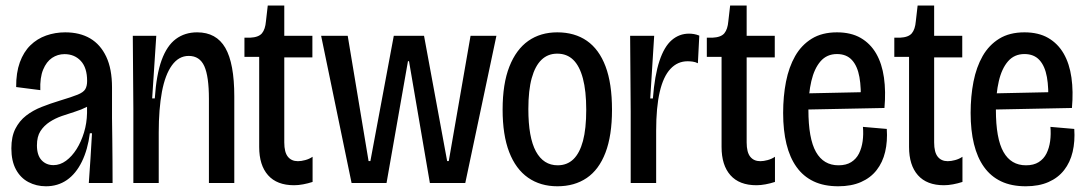

<svg xmlns="http://www.w3.org/2000/svg" viewBox="-20 -649 3852 681"><path d="M143 11.7Q109 11.7 80.8 -3.2Q52.7 -18 36.5 -48Q20.3 -78 20.3 -122.7Q20.3 -164.3 34.5 -192.3Q48.7 -220.3 72.8 -239Q97 -257.7 128 -269.8Q159 -282 192 -292Q235 -305 255.5 -313.3Q276 -321.7 282.5 -332.7Q289 -343.7 289 -362Q289 -408.7 266.7 -432.8Q244.3 -457 208.7 -457Q184.7 -457 164.7 -443.7Q144.7 -430.3 133 -402Q121.3 -373.7 123 -329.3L37.3 -340.3Q37 -391 50.3 -427.8Q63.7 -464.7 87.7 -488.2Q111.7 -511.7 143.7 -523Q175.7 -534.3 211.3 -534.3Q263 -534.3 299.7 -512.8Q336.3 -491.3 356.8 -448Q377.3 -404.7 377.3 -338.7V-230Q378 -191.7 378.3 -153.5Q378.7 -115.3 379 -77.2Q379.3 -39 379.3 0H295Q298.3 -44.3 301 -87.8Q303.7 -131.3 306.3 -176.3H298.7Q291.3 -118.3 270.3 -75.5Q249.3 -32.7 217.2 -10.5Q185 11.7 143 11.7ZM169.7 -63.3Q193 -63.3 214.2 -78.8Q235.3 -94.3 251.7 -120.3Q268 -146.3 278 -179.2Q288 -212 288.7 -248V-280.7L316.7 -293.7Q306.7 -279.7 287.8 -269.8Q269 -260 245.8 -252.8Q222.7 -245.7 199.2 -237.5Q175.7 -229.3 155.8 -216.3Q136 -203.3 123.5 -184Q111 -164.7 111 -133.3Q111 -98.7 127.3 -81Q143.7 -63.3 169.7 -63.3Z M453 0V-263L451 -522H534.3L519.7 -300H529Q534.7 -384.7 553.3 -435.8Q572 -487 603.8 -510.7Q635.7 -534.3 679.3 -534.3Q747.3 -534.3 779.2 -479.2Q811 -424 811 -307V0H721V-298.3Q721 -378 704.7 -414.3Q688.3 -450.7 649.3 -450.7Q614 -450.7 589.8 -417.3Q565.7 -384 554.3 -323.2Q543 -262.3 543 -179.3V0Z M1023 8Q962.3 8 930.8 -27.5Q899.3 -63 899.3 -127.7V-447.3H847V-515.3H867Q897.3 -516.7 909.2 -531Q921 -545.3 923.3 -573.7L929.7 -629.3H988.3V-522H1088V-445.3H988.3V-143.7Q988.3 -109 1001 -93.2Q1013.7 -77.3 1036.7 -77.3Q1048.3 -77.3 1062.7 -81.2Q1077 -85 1088.7 -93V-3.7Q1072 1.7 1055.2 4.8Q1038.3 8 1023 8Z M1227 0 1119 -522H1213.3L1287.3 -77.7H1293.7L1376.7 -522H1484L1566 -77.7H1571.7L1649 -522H1740.7L1630.3 0H1504.7L1430.7 -432H1427L1351 0Z M1957 11.7Q1896.7 11.7 1853 -18.8Q1809.3 -49.3 1786 -109.7Q1762.7 -170 1762.7 -260.3Q1762.7 -352 1786.7 -412.8Q1810.7 -473.7 1853.8 -504Q1897 -534.3 1956.7 -534.3Q2018.3 -534.3 2061.7 -504.2Q2105 -474 2127.8 -413.5Q2150.7 -353 2150.7 -259.7Q2150.7 -168 2127.5 -107.5Q2104.3 -47 2061 -17.7Q2017.7 11.7 1957 11.7ZM1958 -62.7Q1991.3 -62.7 2013.7 -84.2Q2036 -105.7 2047.7 -149Q2059.3 -192.3 2059.3 -259.7Q2059.3 -326.3 2047.5 -370.7Q2035.7 -415 2013.2 -436.8Q1990.7 -458.7 1956.3 -458.7Q1923.3 -458.7 1900.7 -437Q1878 -415.3 1866 -372Q1854 -328.7 1854 -262.3Q1854 -161.3 1880.8 -112Q1907.7 -62.7 1958 -62.7Z M2217 0V-252L2215 -522H2300.3L2286.3 -299.7H2295.7Q2302 -381.7 2319 -432.8Q2336 -484 2362.7 -506.8Q2389.3 -529.7 2424 -529.7Q2432.3 -529.7 2441.3 -528.2Q2450.3 -526.7 2460.3 -522.7L2455.3 -424.7Q2446 -429.3 2436.5 -430.5Q2427 -431.7 2418.7 -431.7Q2383.3 -431.7 2358 -404.7Q2332.7 -377.7 2320 -323Q2307.3 -268.3 2307.3 -185.7V0Z M2663 8Q2602.3 8 2570.8 -27.5Q2539.3 -63 2539.3 -127.7V-447.3H2487V-515.3H2507Q2537.3 -516.7 2549.2 -531Q2561 -545.3 2563.3 -573.7L2569.7 -629.3H2628.3V-522H2728V-445.3H2628.3V-143.7Q2628.3 -109 2641 -93.2Q2653.7 -77.3 2676.7 -77.3Q2688.3 -77.3 2702.7 -81.2Q2717 -85 2728.7 -93V-3.7Q2712 1.7 2695.2 4.8Q2678.3 8 2663 8Z M2953.3 11.7Q2902.3 11.7 2865.7 -5.8Q2829 -23.3 2805.2 -56.7Q2781.3 -90 2769.5 -138.2Q2757.7 -186.3 2757.7 -248.3Q2757.7 -307.3 2767.8 -359.2Q2778 -411 2800.3 -450.2Q2822.7 -489.3 2859.2 -511.8Q2895.7 -534.3 2948.7 -534.3Q2998.3 -534.3 3032.7 -514.5Q3067 -494.7 3087.7 -459Q3108.3 -423.3 3115.3 -373.8Q3122.3 -324.3 3117 -266L2816.3 -260V-317.3L3051.3 -322.3L3032.3 -282.3Q3035.3 -336.3 3028.3 -375.5Q3021.3 -414.7 3001.8 -436Q2982.3 -457.3 2948.7 -457.3Q2912.7 -457.3 2890.3 -431.5Q2868 -405.7 2857.7 -361.2Q2847.3 -316.7 2847.3 -260Q2847.3 -157.3 2874.2 -110Q2901 -62.7 2954 -62.7Q2981.3 -62.7 2999.2 -74Q3017 -85.3 3026.7 -104.5Q3036.3 -123.7 3039.7 -148.3Q3043 -173 3040.7 -199L3125.3 -191.7Q3128.3 -147.7 3119.5 -110.3Q3110.7 -73 3089.3 -45.7Q3068 -18.3 3033.8 -3.3Q2999.7 11.7 2953.3 11.7Z M3328 8Q3267.3 8 3235.8 -27.5Q3204.3 -63 3204.3 -127.7V-447.3H3152V-515.3H3172Q3202.3 -516.7 3214.2 -531Q3226 -545.3 3228.3 -573.7L3234.7 -629.3H3293.3V-522H3393V-445.3H3293.3V-143.7Q3293.3 -109 3306 -93.2Q3318.7 -77.3 3341.7 -77.3Q3353.3 -77.3 3367.7 -81.2Q3382 -85 3393.7 -93V-3.7Q3377 1.7 3360.2 4.8Q3343.3 8 3328 8Z M3618.3 11.7Q3567.3 11.7 3530.7 -5.8Q3494 -23.3 3470.2 -56.7Q3446.3 -90 3434.5 -138.2Q3422.7 -186.3 3422.7 -248.3Q3422.7 -307.3 3432.8 -359.2Q3443 -411 3465.3 -450.2Q3487.7 -489.3 3524.2 -511.8Q3560.7 -534.3 3613.7 -534.3Q3663.3 -534.3 3697.7 -514.5Q3732 -494.7 3752.7 -459Q3773.3 -423.3 3780.3 -373.8Q3787.3 -324.3 3782 -266L3481.3 -260V-317.3L3716.3 -322.3L3697.3 -282.3Q3700.3 -336.3 3693.3 -375.5Q3686.3 -414.7 3666.8 -436Q3647.3 -457.3 3613.7 -457.3Q3577.7 -457.3 3555.3 -431.5Q3533 -405.7 3522.7 -361.2Q3512.3 -316.7 3512.3 -260Q3512.3 -157.3 3539.2 -110Q3566 -62.7 3619 -62.7Q3646.3 -62.7 3664.2 -74Q3682 -85.3 3691.7 -104.5Q3701.3 -123.7 3704.7 -148.3Q3708 -173 3705.7 -199L3790.3 -191.7Q3793.3 -147.7 3784.5 -110.3Q3775.7 -73 3754.3 -45.7Q3733 -18.3 3698.8 -3.3Q3664.7 11.7 3618.3 11.7Z"/></svg>

Font: Bricolage Grotesque 96pt ExtraBold SemiCondensed
Style: Regular
Weight: 800
Width: 4
Version: Version 1.001;gftools[0.9.33.dev8+g029e19f]